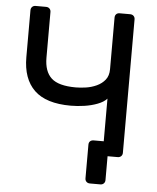

<svg xmlns="http://www.w3.org/2000/svg" viewBox="-57 -749 768 937"><g transform="rotate(5 327.0 -280.0)"><path d="M470 140H419Q408 140 401.5 133.5Q395 127 395 117V-48Q395 -59 401.5 -65Q408 -71 419 -71H544L532 0H493V117Q493 127 486.5 133.5Q480 140 470 140ZM491 0Q480 0 474 -6.5Q468 -13 468 -23V-280Q453 -263 423 -251.5Q393 -240 358.5 -235Q324 -230 292 -230Q171 -230 113.5 -285.5Q56 -341 56 -447V-677Q56 -687 62.5 -693.5Q69 -700 79 -700H130Q141 -700 147.5 -693.5Q154 -687 154 -677V-453Q154 -386 189 -353.5Q224 -321 309 -321Q332 -321 359 -325Q386 -329 411 -340.5Q436 -352 452 -372Q468 -392 468 -424V-677Q468 -687 474 -693.5Q480 -700 491 -700H542Q553 -700 559.5 -693.5Q566 -687 566 -677V-23Q566 -13 559.5 -6.5Q553 0 542 0Z"/></g></svg>

Font: RubikRegular
Style: Regular
Weight: 400
Designer: Hubert and Fischer
Foundry: Hubert and Fischer
Version: Version 2.300;gftools[0.9.30]